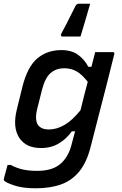

<svg xmlns="http://www.w3.org/2000/svg" viewBox="-38 -815 658 1035"><path d="M300 -618Q293 -618 291 -622.5Q289 -627 292 -633Q310 -666 320.5 -686.5Q331 -707 341.5 -728.5Q352 -750 370 -785Q377 -795 388 -795H448Q437 -757 429.5 -731Q422 -705 414.5 -680Q407 -655 396 -618ZM293 -545Q348 -545 383 -519.5Q418 -494 438 -455H455Q460 -475 465 -494.5Q470 -514 475 -534H570Q581 -534 578 -523Q556 -433 535.5 -353.5Q515 -274 494.5 -194.5Q474 -115 451 -25Q430 59 390 108.5Q350 158 291.5 179Q233 200 154 200Q85 200 40 185Q-5 170 -16 159Q-19 154 -17 148Q-12 128 -7.5 112Q-3 96 3 74H19Q54 92 86.5 99Q119 106 162 106Q206 106 238.5 95.5Q271 85 295 62Q314 43 327.5 18Q341 -7 350 -44Q354 -61 358.5 -76.5Q363 -92 367 -107H349Q321 -67 279.5 -42Q238 -17 183 -17Q101 -17 65 -73.5Q29 -130 53 -226L83 -348Q110 -455 163 -500Q216 -545 293 -545ZM172 -135Q190 -117 225 -117Q268 -117 310.5 -142Q353 -167 396 -221Q405 -258 414.5 -295.5Q424 -333 435 -374Q404 -414 374.5 -430.5Q345 -447 309 -447Q264 -447 234.5 -421Q205 -395 189 -333L162 -226Q154 -192 157 -169.5Q160 -147 172 -135Z"/></svg>

Font: Recursive Sn Lnr St Med
Style: Italic
Weight: 500
Italic angle: -15°
Version: Version 1.079;hotconv 1.0.112;makeotfexe 2.5.65598; ttfautoh